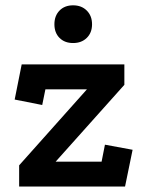

<svg xmlns="http://www.w3.org/2000/svg" viewBox="-20 -684 538 704"><path d="M50.2 0V-77.8L298.8 -356.5H146.5L134.8 -299L33.8 -319L59.5 -447.8H436V-373L184 -91.2H352.5L364.8 -153.5L466.2 -134.8L438.5 0ZM248 -664.5Q279 -664.5 298.2 -645.2Q317.5 -626 317.5 -595Q317.5 -563.9 298.2 -545.1Q279 -526.2 248 -526.2Q217 -526.2 198.2 -545.1Q179.5 -563.9 179.5 -595Q179.5 -626 198.2 -645.2Q217 -664.5 248 -664.5Z"/></svg>

Font: Podkova VF Beta
Style: Regular
Weight: 400
Designer: Ilya Yudin
Foundry: Cyreal (www.cyreal.org)
Version: Version 2.100